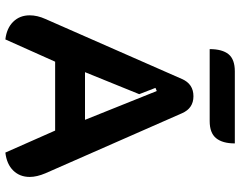

<svg xmlns="http://www.w3.org/2000/svg" viewBox="-112 -796 916 733"><g transform="rotate(90 346.5 -429.0)"><path d="M38 -84Q38 -113 52 -144L281 -665Q300 -709 347 -709Q393 -709 412 -665L641 -144Q655 -111 655 -84Q655 -46 630.5 -21Q606 4 562 9L478 -181H215L130 9Q87 4 62.5 -21Q38 -46 38 -84ZM437 -295 327 -569 315 -564 339 -502 255 -295ZM252 -867H527Q527 -820 507 -795.5Q487 -771 442 -771H167Q167 -819 186.5 -843Q206 -867 252 -867Z"/></g></svg>

Font: K2D
Style: Bold
Weight: 700
Designer: Katatrad Aksorn Co.,Ltd.
Foundry: Cadson Demak Co.,Ltd.
Version: Version 1.000; ttfautohint (v1.6)